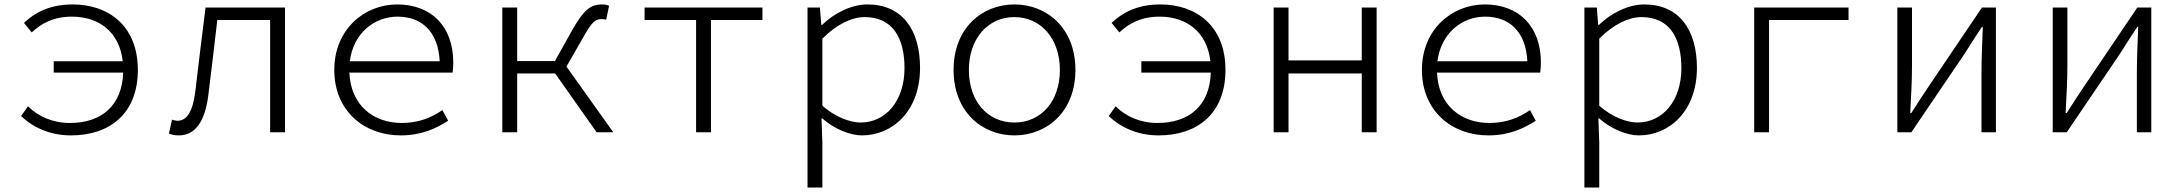

<svg xmlns="http://www.w3.org/2000/svg" viewBox="-20 -596 9840 865"><path d="M308 -576C202 -576 136 -538 88 -493L123 -450C167 -491 222 -521 304 -521C426 -521 518 -452 533 -320H222V-269H535C530 -120 437 -42 295 -42C217 -42 153 -71 106 -117L75 -73C131 -20 208 14 300 14C473 14 601 -83 601 -281C601 -482 466 -576 308 -576Z M741 6C755 11 767 14 786 14C858 14 904 -46 919 -171C933 -283 946 -394 959 -506H1197V0H1264V-562H906C890 -436 875 -311 860 -185C849 -94 822 -52 780 -52C770 -52 762 -55 755 -57Z M2022 -315C2022 -475 1925 -576 1769 -576C1622 -576 1486 -464 1486 -281C1486 -96 1621 14 1785 14C1880 14 1946 -18 1999 -52L1973 -100C1921 -64 1863 -42 1790 -42C1664 -42 1560 -120 1554 -269H2019C2021 -282 2022 -299 2022 -315ZM1771 -521C1879 -521 1954 -455 1961 -320H1556C1572 -448 1668 -521 1771 -521Z M2532 -296 2606 -425C2645 -495 2661 -510 2690 -510C2699 -510 2703 -509 2711 -507L2724 -570C2716 -574 2704 -576 2693 -576C2639 -576 2609 -551 2555 -455L2480 -321H2310V-562H2243V0H2310V-265H2481L2668 0H2743Z M3116 -506V0H3183V-506H3415V-562H2884V-506Z M3618 -562V249H3685V48L3681 -63H3684C3739 -14 3811 14 3863 14C4003 14 4125 -98 4125 -290C4125 -463 4044 -576 3888 -576C3816 -576 3738 -537 3684 -484H3680L3674 -562ZM4055 -289C4055 -142 3971 -44 3857 -44C3815 -44 3746 -65 3685 -120V-422C3751 -488 3819 -519 3875 -519C4004 -519 4055 -422 4055 -289Z M4276 -281C4276 -94 4403 14 4550 14C4698 14 4825 -94 4825 -281C4825 -468 4698 -576 4550 -576C4403 -576 4276 -468 4276 -281ZM4755 -281C4755 -139 4670 -44 4550 -44C4430 -44 4345 -139 4345 -281C4345 -421 4430 -519 4550 -519C4670 -519 4755 -421 4755 -281Z M5208 -576C5102 -576 5036 -538 4988 -493L5023 -450C5067 -491 5122 -521 5204 -521C5326 -521 5418 -452 5433 -320H5122V-269H5435C5430 -120 5337 -42 5195 -42C5117 -42 5053 -71 5006 -117L4975 -73C5031 -20 5108 14 5200 14C5373 14 5501 -83 5501 -281C5501 -482 5366 -576 5208 -576Z M5718 -562V0H5785V-265H6115V0H6182V-562H6115V-324H5785V-562Z M6922 -315C6922 -475 6825 -576 6669 -576C6522 -576 6386 -464 6386 -281C6386 -96 6521 14 6685 14C6780 14 6846 -18 6899 -52L6873 -100C6821 -64 6763 -42 6690 -42C6564 -42 6460 -120 6454 -269H6919C6921 -282 6922 -299 6922 -315ZM6671 -521C6779 -521 6854 -455 6861 -320H6456C6472 -448 6568 -521 6671 -521Z M7118 -562V249H7185V48L7181 -63H7184C7239 -14 7311 14 7363 14C7503 14 7625 -98 7625 -290C7625 -463 7544 -576 7388 -576C7316 -576 7238 -537 7184 -484H7180L7174 -562ZM7555 -289C7555 -142 7471 -44 7357 -44C7315 -44 7246 -65 7185 -120V-422C7251 -488 7319 -519 7375 -519C7504 -519 7555 -422 7555 -289Z M7883 -562V0H7950V-506H8308V-562Z M8528 -562V0H8591L8831 -354C8852 -388 8886 -440 8909 -475H8913C8910 -401 8907 -325 8907 -264V0H8972V-562H8909L8670 -208C8647 -174 8613 -122 8591 -87H8586C8590 -161 8594 -237 8594 -298V-562Z M9228 -562V0H9291L9531 -354C9552 -388 9586 -440 9609 -475H9613C9610 -401 9607 -325 9607 -264V0H9672V-562H9609L9370 -208C9347 -174 9313 -122 9291 -87H9286C9290 -161 9294 -237 9294 -298V-562Z"/></svg>

Font: Kawkab Mono Light
Style: Regular
Weight: 300
Monospace: yes
Designer: Abdullah Arif
Foundry: Abdullah Arif
Version: Version 1.000;PS 000.500;hotconv 1.0.88;makeotf.lib2.5.64775